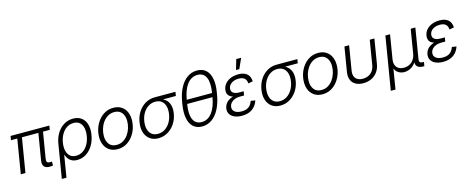

<svg xmlns="http://www.w3.org/2000/svg" viewBox="-41 -1568 6343 2591"><g transform="rotate(-15 3130.0 -273.0)"><path d="M476.6 2Q418.5 4.4 393.1 -23.4Q367.7 -51.3 377 -108.4L444.3 -515.1H509.3L443.4 -120.1Q437.5 -82.5 448.7 -68.4Q460 -54.2 492.2 -56.2Q501 -56.6 505.4 -56.9Q509.8 -57.1 515.1 -58.1V-2.4Q507.8 -1 497.8 0.5Q487.8 2 476.6 2ZM64.5 0 149.9 -515.1H214.8L129.4 0ZM55.7 -478.5 64.9 -535.6H606.9L597.2 -478.5Z M583 204.1 661.1 -267.6Q674.8 -350.6 713.9 -412.4Q752.9 -474.1 810.5 -508.8Q868.2 -543.5 938 -543.5Q1007.8 -543.5 1054 -509.5Q1100.1 -475.6 1118.7 -413.8Q1137.2 -352.1 1124 -269.5Q1110.8 -186 1072 -122.8Q1033.2 -59.6 976.8 -24.4Q920.4 10.7 854 10.7Q807.6 10.7 777.1 -5.4Q746.6 -21.5 728.5 -46.9Q710.4 -72.3 702.1 -100.6H698.2L647.9 204.1ZM852.5 -48.3Q905.3 -48.3 947.8 -76.4Q990.2 -104.5 1019 -154.3Q1047.9 -204.1 1058.1 -267.6Q1068.4 -331.1 1057.4 -380.1Q1046.4 -429.2 1014.6 -457Q982.9 -484.9 930.2 -484.9Q877.9 -484.9 835.2 -457.3Q792.5 -429.7 763.7 -380.9Q734.9 -332 724.1 -268.1Q713.4 -203.1 724.9 -153.6Q736.3 -104 768.6 -76.2Q800.8 -48.3 852.5 -48.3Z M1417 11.2Q1354.5 11.2 1309.3 -16.4Q1264.2 -43.9 1239.5 -93.3Q1214.8 -142.6 1214.8 -208Q1214.8 -271.5 1235.1 -331.3Q1255.4 -391.1 1293.2 -439.2Q1331.1 -487.3 1383.8 -515.6Q1436.5 -543.9 1501 -543.9Q1563.5 -543.9 1608.6 -516.6Q1653.8 -489.3 1678.2 -439.7Q1702.6 -390.1 1702.6 -324.2Q1702.6 -260.3 1682.4 -200.4Q1662.1 -140.6 1624.3 -92.8Q1586.4 -44.9 1533.9 -16.8Q1481.4 11.2 1417 11.2ZM1418.5 -47.9Q1469.7 -47.9 1510.5 -72.3Q1551.3 -96.7 1579.6 -136.7Q1607.9 -176.8 1622.8 -225.6Q1637.7 -274.4 1637.7 -323.2Q1637.7 -371.1 1622.1 -407.5Q1606.4 -443.8 1575.7 -464.4Q1544.9 -484.9 1499 -484.9Q1448.7 -484.9 1408.4 -460.9Q1368.2 -437 1339.4 -397Q1310.5 -356.9 1295.4 -307.9Q1280.3 -258.8 1280.3 -208.5Q1280.3 -137.7 1315.2 -92.8Q1350.1 -47.9 1418.5 -47.9Z M1987.3 11.2Q1916.5 11.2 1868.4 -23.9Q1820.3 -59.1 1800.5 -121.1Q1780.8 -183.1 1793.9 -263.7Q1807.1 -344.7 1847.7 -405.8Q1888.2 -466.8 1947.8 -501.2Q2007.3 -535.6 2078.1 -535.6H2368.7L2359.4 -479.5H2139.2L2070.3 -476.6Q2016.1 -476.6 1972.2 -448.7Q1928.2 -420.9 1899.2 -372.8Q1870.1 -324.7 1859.9 -263.7Q1849.6 -203.1 1861.3 -154.1Q1873 -105 1906.7 -76.4Q1940.4 -47.9 1995.1 -47.9Q2050.3 -47.9 2094.2 -76.4Q2138.2 -105 2167.5 -154.1Q2196.8 -203.1 2206.5 -263.7Q2216.8 -325.2 2204.6 -373.3Q2192.4 -421.4 2158.7 -449Q2125 -476.6 2070.3 -476.6L2072.8 -502.4Q2124.5 -502.4 2165.5 -486.3Q2206.5 -470.2 2233.6 -439Q2260.7 -407.7 2270.8 -362.1Q2280.8 -316.4 2271 -256.8Q2258.3 -179.7 2217.8 -118.9Q2177.2 -58.1 2117.7 -23.4Q2058.1 11.2 1987.3 11.2Z M2598.1 10.3Q2522.9 10.3 2475.3 -32.7Q2427.7 -75.7 2412.1 -155.8Q2396.5 -235.8 2415 -347.7L2420.4 -379.9Q2439 -491.2 2481.2 -571.3Q2523.4 -651.4 2584.7 -694.6Q2646 -737.8 2722.2 -737.8Q2798.3 -737.8 2845.7 -694.8Q2893.1 -651.9 2908.9 -571.8Q2924.8 -491.7 2905.3 -379.9L2899.9 -347.7Q2880.4 -234.9 2837.6 -154.8Q2794.9 -74.7 2733.9 -32.2Q2672.9 10.3 2598.1 10.3ZM2606.4 -48.8Q2691.9 -48.8 2750.5 -123.5Q2809.1 -198.2 2832.5 -336.9L2841.3 -390.6Q2864.7 -529.3 2831.8 -604Q2798.8 -678.7 2713.4 -678.7Q2627.9 -678.7 2569.3 -604Q2510.7 -529.3 2487.8 -390.6L2479 -336.9Q2455.1 -197.3 2488.5 -123Q2522 -48.8 2606.4 -48.8ZM2458.5 -335.9 2467.8 -391.6H2863.3L2854 -335.9Z M3154.3 9.8Q3093.8 9.8 3050.3 -9.3Q3006.8 -28.3 2986.3 -63Q2965.8 -97.7 2973.6 -143.6Q2978.5 -172.9 2994.4 -198.5Q3010.3 -224.1 3037.8 -243.4Q3065.4 -262.7 3105.5 -273.4Q3145.5 -284.2 3198.7 -284.2H3256.3L3250.5 -247.6H3193.4Q3153.3 -247.6 3120.8 -235.4Q3088.4 -223.1 3067.9 -200.7Q3047.4 -178.2 3042 -147.5Q3034.2 -102.5 3068.1 -75.4Q3102.1 -48.3 3166.5 -48.3Q3209.5 -48.3 3238.8 -60.8Q3268.1 -73.2 3287.1 -96.9Q3306.2 -120.6 3317.9 -154.3L3379.9 -144.5Q3364.3 -96.7 3333.7 -62Q3303.2 -27.3 3258.3 -8.8Q3213.4 9.8 3154.3 9.8ZM3196.3 -260.3Q3144 -260.3 3108.9 -269.8Q3073.7 -279.3 3054 -296.9Q3034.2 -314.5 3027.8 -338.4Q3021.5 -362.3 3026.4 -390.6Q3034.2 -437.5 3064.5 -471.9Q3094.7 -506.3 3141.6 -525.1Q3188.5 -543.9 3246.6 -543.9Q3302.2 -543.9 3338.4 -526.6Q3374.5 -509.3 3392.6 -477.5Q3410.6 -445.8 3412.1 -401.9L3347.7 -390.1Q3346.2 -436 3319.3 -460.9Q3292.5 -485.8 3237.3 -485.8Q3178.2 -485.8 3138.4 -459.5Q3098.6 -433.1 3091.8 -389.2Q3085.4 -349.6 3113.8 -326.7Q3142.1 -303.7 3204.1 -303.7H3259.8L3252.4 -260.3ZM3233.9 -607.4 3275.4 -749.5H3343.8L3280.3 -607.4Z M3690.4 11.2Q3619.6 11.2 3571.5 -23.9Q3523.4 -59.1 3503.7 -121.1Q3483.9 -183.1 3497.1 -263.7Q3510.3 -344.7 3550.8 -405.8Q3591.3 -466.8 3650.9 -501.2Q3710.4 -535.6 3781.2 -535.6H4071.8L4062.5 -479.5H3842.3L3773.4 -476.6Q3719.2 -476.6 3675.3 -448.7Q3631.3 -420.9 3602.3 -372.8Q3573.2 -324.7 3563 -263.7Q3552.7 -203.1 3564.5 -154.1Q3576.2 -105 3609.9 -76.4Q3643.6 -47.9 3698.2 -47.9Q3753.4 -47.9 3797.4 -76.4Q3841.3 -105 3870.6 -154.1Q3899.9 -203.1 3909.7 -263.7Q3919.9 -325.2 3907.7 -373.3Q3895.5 -421.4 3861.8 -449Q3828.1 -476.6 3773.4 -476.6L3775.9 -502.4Q3827.6 -502.4 3868.7 -486.3Q3909.7 -470.2 3936.8 -439Q3963.9 -407.7 3973.9 -362.1Q3983.9 -316.4 3974.1 -256.8Q3961.4 -179.7 3920.9 -118.9Q3880.4 -58.1 3820.8 -23.4Q3761.2 11.2 3690.4 11.2Z M4278.8 11.2Q4216.3 11.2 4171.1 -16.4Q4126 -43.9 4101.3 -93.3Q4076.7 -142.6 4076.7 -208Q4076.7 -271.5 4096.9 -331.3Q4117.2 -391.1 4155 -439.2Q4192.9 -487.3 4245.6 -515.6Q4298.3 -543.9 4362.8 -543.9Q4425.3 -543.9 4470.5 -516.6Q4515.6 -489.3 4540 -439.7Q4564.5 -390.1 4564.5 -324.2Q4564.5 -260.3 4544.2 -200.4Q4523.9 -140.6 4486.1 -92.8Q4448.2 -44.9 4395.8 -16.8Q4343.3 11.2 4278.8 11.2ZM4280.3 -47.9Q4331.5 -47.9 4372.3 -72.3Q4413.1 -96.7 4441.4 -136.7Q4469.7 -176.8 4484.6 -225.6Q4499.5 -274.4 4499.5 -323.2Q4499.5 -371.1 4483.9 -407.5Q4468.3 -443.8 4437.5 -464.4Q4406.7 -484.9 4360.8 -484.9Q4310.5 -484.9 4270.3 -460.9Q4230 -437 4201.2 -397Q4172.4 -356.9 4157.2 -307.9Q4142.1 -258.8 4142.1 -208.5Q4142.1 -137.7 4177 -92.8Q4211.9 -47.9 4280.3 -47.9Z M4850.1 9.3Q4786.6 9.3 4743.2 -15.1Q4699.7 -39.6 4681.2 -85.2Q4662.6 -130.9 4672.9 -193.8L4729.5 -535.6H4794.9L4738.8 -196.8Q4731 -149.9 4743.2 -117.4Q4755.4 -85 4784.9 -67.9Q4814.5 -50.8 4858.9 -50.8Q4903.3 -50.8 4938.5 -67.9Q4973.6 -85 4996.6 -117.4Q5019.5 -149.9 5027.3 -196.8L5083 -535.6H5147.9L5091.8 -193.8Q5081.5 -130.9 5048.6 -85.4Q5015.6 -40 4964.8 -15.4Q4914.1 9.3 4850.1 9.3Z M5179.2 204.1 5301.8 -535.6H5366.7L5312 -203.1Q5303.7 -152.8 5317.4 -118.9Q5331.1 -85 5361.1 -67.9Q5391.1 -50.8 5432.1 -50.8Q5474.1 -50.8 5509 -68.1Q5543.9 -85.4 5568.1 -119.4Q5592.3 -153.3 5600.6 -203.1L5655.3 -535.6H5720.2L5650.9 -114.3Q5645.5 -82.5 5656.5 -69.8Q5667.5 -57.1 5699.2 -57.1H5712.4L5702.6 0H5688Q5628.4 0 5603 -28.6Q5577.6 -57.1 5586.9 -113.8L5597.2 -174.3H5616.2Q5607.4 -120.6 5585.7 -85.4Q5564 -50.3 5535.4 -29.8Q5506.8 -9.3 5477.3 -0.7Q5447.8 7.8 5422.9 7.8Q5398.4 7.8 5371.3 -0.7Q5344.2 -9.3 5322 -29.8Q5299.8 -50.3 5289.6 -85.4Q5279.3 -120.6 5288.1 -174.3H5307.1L5244.6 204.1Z M5964.8 9.8Q5904.3 9.8 5860.8 -9.3Q5817.4 -28.3 5796.9 -63Q5776.4 -97.7 5784.2 -143.6Q5789.1 -172.9 5804.9 -198.5Q5820.8 -224.1 5848.4 -243.4Q5876 -262.7 5916 -273.4Q5956.1 -284.2 6009.3 -284.2H6066.9L6061 -247.6H6003.9Q5963.9 -247.6 5931.4 -235.4Q5898.9 -223.1 5878.4 -200.7Q5857.9 -178.2 5852.5 -147.5Q5844.7 -102.5 5878.7 -75.4Q5912.6 -48.3 5977.1 -48.3Q6020 -48.3 6049.3 -60.8Q6078.6 -73.2 6097.7 -96.9Q6116.7 -120.6 6128.4 -154.3L6190.4 -144.5Q6174.8 -96.7 6144.3 -62Q6113.8 -27.3 6068.8 -8.8Q6023.9 9.8 5964.8 9.8ZM6006.8 -260.3Q5954.6 -260.3 5919.4 -269.8Q5884.3 -279.3 5864.5 -296.9Q5844.7 -314.5 5838.4 -338.4Q5832 -362.3 5836.9 -390.6Q5844.7 -437.5 5875 -471.9Q5905.3 -506.3 5952.1 -525.1Q5999 -543.9 6057.1 -543.9Q6112.8 -543.9 6148.9 -526.6Q6185.1 -509.3 6203.1 -477.5Q6221.2 -445.8 6222.7 -401.9L6158.2 -390.1Q6156.7 -436 6129.9 -460.9Q6103 -485.8 6047.9 -485.8Q5988.8 -485.8 5949 -459.5Q5909.2 -433.1 5902.3 -389.2Q5896 -349.6 5924.3 -326.7Q5952.6 -303.7 6014.6 -303.7H6070.3L6063 -260.3Z"/></g></svg>

Font: Inter 20pt Light
Style: Italic
Weight: 300
Italic angle: -9.3988°
Version: Version 4.001;git-66647c0bb